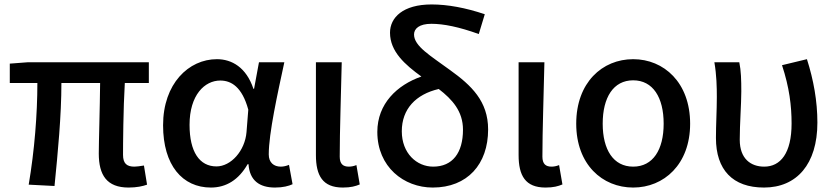

<svg xmlns="http://www.w3.org/2000/svg" viewBox="-20 -830 3751 863"><path d="M558 13C594 13 622 7 641 0L627 -86C608 -83 594 -81 584 -81C550 -81 533 -95 533 -134C533 -178 534 -341 541 -457H649V-550H103L24 -544V-457H148C148 -317 135 -153 109 0L225 6C240 -144 256 -310 256 -457H430C429 -346 424 -190 424 -140C424 -43 460 13 558 13Z M928 13C997 13 1053 -22 1093 -92H1097C1102 -18 1147 13 1216 13C1252 13 1278 6 1295 -2L1279 -89C1267 -84 1254 -81 1242 -81C1211 -81 1188 -99 1188 -136C1188 -231 1228 -411 1258 -550H1144L1122 -431H1119C1087 -527 1022 -564 955 -564C828 -564 713 -454 713 -267C713 -87 800 13 928 13ZM953 -82C877 -82 832 -147 832 -269C832 -403 900 -468 970 -468C1019 -468 1068 -440 1096 -337L1088 -236C1081 -152 1018 -82 953 -82Z M1521 13C1557 13 1578 7 1597 -1L1582 -88C1570 -83 1558 -81 1548 -81C1522 -81 1507 -93 1507 -126C1507 -246 1513 -407 1516 -550H1400V-133C1400 -41 1430 13 1521 13Z M1927 -81C1853 -81 1786 -141 1786 -240C1786 -340 1849 -406 1952 -430C2013 -383 2061 -330 2061 -247C2061 -143 2014 -81 1927 -81ZM2159 -766C2073 -795 1992 -810 1920 -810C1791 -810 1733 -751 1733 -683C1733 -598 1801 -539 1874 -486C1765 -448 1676 -364 1676 -237C1676 -80 1795 13 1925 13C2081 13 2174 -92 2174 -248C2174 -375 2099 -446 2003 -515C1916 -579 1841 -622 1841 -675C1841 -701 1864 -723 1919 -723C1974 -723 2043 -709 2132 -677Z M2432 13C2468 13 2489 7 2508 -1L2493 -88C2481 -83 2469 -81 2459 -81C2433 -81 2418 -93 2418 -126C2418 -246 2424 -407 2427 -550H2311V-133C2311 -41 2341 13 2432 13Z M2826 13C2964 13 3082 -91 3082 -274C3082 -459 2964 -564 2826 -564C2687 -564 2570 -459 2570 -274C2570 -91 2687 13 2826 13ZM2826 -81C2737 -81 2689 -157 2689 -274C2689 -392 2737 -469 2826 -469C2915 -469 2963 -392 2963 -274C2963 -157 2915 -81 2826 -81Z M3414 13C3561 13 3654 -92 3654 -279C3654 -375 3637 -470 3607 -564L3495 -537C3528 -437 3538 -354 3538 -275C3538 -141 3488 -81 3415 -81C3355 -81 3305 -116 3305 -202C3305 -271 3312 -363 3312 -419C3312 -469 3311 -512 3303 -550H3191C3201 -492 3202 -438 3202 -394C3202 -332 3198 -271 3198 -210C3198 -67 3273 13 3414 13Z"/></svg>

Font: Genne Gothic Medium
Style: Regular
Weight: 500
Designer: Ryoko NISHIZUKA (kana & ideographs); Paul D. Hunt (Latin, Greek & Cyrillic); Wenlong ZHANG (bopomofo); Sandoll Communica
Foundry: Adobe Systems Incorporated
Version: Version 1.004;PS 1.004;hotconv 16.6.51;makeotf.lib2.5.65220